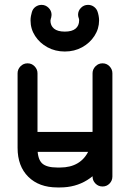

<svg xmlns="http://www.w3.org/2000/svg" viewBox="-20 -784 546 808"><path d="M453 -41.2Q453 -23.8 441 -11.5Q429 0.8 411.5 0.8Q394 0.8 381.8 -11.5Q369.5 -23.8 369.5 -41.2V-475.8Q369.5 -492.2 381.8 -504.9Q394 -517.5 411.5 -517.5Q429 -517.5 441 -504.9Q453 -492.2 453 -475.8ZM369.5 -233.8Q369.5 -251.2 381.8 -263.5Q394 -275.8 411.5 -275.8Q429 -275.8 441 -263.5Q453 -251.2 453 -233.8Q453 -165.5 424.9 -111.4Q396.8 -57.2 347 -26.2Q297.2 4.8 233 4.8H221.2Q144.5 4.8 99.2 -39.9Q54 -84.5 54 -161.8V-475.8Q54 -492.2 66.2 -504.9Q78.5 -517.5 96 -517.5Q113.5 -517.5 125.6 -504.9Q137.8 -492.2 137.8 -475.8V-161.8Q137.8 -116 156.2 -97.5Q174.8 -79 221.2 -79H233Q276.5 -79 307 -97.2Q337.5 -115.5 353.5 -150.4Q369.5 -185.2 369.5 -233.8ZM96 -145Q78.5 -145 66.2 -157.6Q54 -170.2 54 -186.8Q54 -204.2 66.2 -216.5Q78.5 -228.8 96 -228.8H407.2Q424.8 -228.8 437 -216.5Q449.2 -204.2 449.2 -186.8Q449.2 -170.2 437 -157.6Q424.8 -145 407.2 -145ZM312.2 -705.2Q310.8 -709.2 309.6 -713.4Q308.5 -717.5 308.5 -721.5Q308.5 -738.8 320.8 -751.1Q333 -763.5 350.5 -763.5Q364 -763.5 374.4 -756.2Q384.8 -749 389.5 -737.8Q392.8 -729.5 394.9 -718.5Q397 -707.5 397 -698.2Q397 -663.2 377.6 -633.1Q358.2 -603 325.6 -585.1Q293 -567.2 252.8 -567.2Q212.5 -567.2 179.9 -585Q147.2 -602.8 127.9 -632.5Q108.5 -662.2 108.5 -698.2Q108.5 -707.5 110.2 -716.6Q112 -725.8 114 -732.5Q117.8 -746.8 129.2 -755.1Q140.8 -763.5 155 -763.5Q171.8 -763.5 184.4 -751.1Q197 -738.8 197 -721.2Q197 -718.2 196.2 -715.5Q195.5 -712.8 195.5 -710.5Q193.5 -705.2 192.9 -700.2Q192.2 -695.2 192.2 -698.2Q192.2 -675.8 207.4 -663.4Q222.5 -651 252.8 -651Q283 -651 298 -663.5Q313 -676 313 -698.2Q313 -700.5 312.8 -702.1Q312.5 -703.8 312.2 -705.2Z"/></svg>

Font: Libertine-Super Thin
Style: Regular
Weight: 100
Designer: Bastien Sozeau
Foundry: NBR — Bastien Sozeau
Version: Version 2.003;gftools[0.9.33]